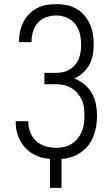

<svg xmlns="http://www.w3.org/2000/svg" viewBox="-20 -763 540 930"><path d="M222 147V7Q229 8 235.5 8Q242 8 249 8H251Q226 8 201 4Q176 0 153.5 -10.5Q131 -21 112 -38Q93 -55 80.5 -77Q68 -99 62 -123Q56 -147 56 -172V-176H117V-173Q117 -147 126.5 -122Q136 -97 155.5 -79.5Q175 -62 201 -54.5Q227 -47 253 -47Q272 -47 291.5 -51.5Q311 -56 327.5 -66.5Q344 -77 356.5 -92.5Q369 -108 376.5 -126.5Q384 -145 386.5 -164.5Q389 -184 389 -203Q389 -223 386.5 -242.5Q384 -262 376 -279.5Q368 -297 355 -312Q342 -327 325 -337Q308 -347 289 -351Q270 -355 250 -355H195V-410H250Q267 -410 284.5 -413.5Q302 -417 317 -426Q332 -435 343.5 -448.5Q355 -462 361.5 -478Q368 -494 370.5 -511.5Q373 -529 373 -546Q373 -573 367 -599Q361 -625 345 -646Q329 -667 304 -677.5Q279 -688 253 -688Q228 -688 204.5 -680Q181 -672 164.5 -654Q148 -636 140.5 -612Q133 -588 133 -564V-559H72V-565Q72 -589 77.5 -612.5Q83 -636 94 -657.5Q105 -679 122 -696Q139 -713 160.5 -724Q182 -735 205.5 -739Q229 -743 253 -743Q278 -743 303 -738Q328 -733 350 -720.5Q372 -708 388.5 -688.5Q405 -669 415.5 -646Q426 -623 430 -598Q434 -573 434 -547Q434 -522 429.5 -497Q425 -472 413 -450Q401 -428 382 -410.5Q363 -393 340 -383Q366 -373 388.5 -354.5Q411 -336 425 -311.5Q439 -287 444.5 -259Q450 -231 450 -202Q450 -177 446 -152Q442 -127 433 -103.5Q424 -80 408.5 -60Q393 -40 372.5 -25.5Q352 -11 327.5 -3Q303 5 278 7V147Z"/></svg>

Font: Iosevka Fixed Light
Style: Regular
Weight: 300
Monospace: yes
Designer: Belleve Invis
Foundry: Belleve Invis
Version: Version 32.3.0